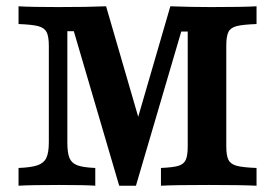

<svg xmlns="http://www.w3.org/2000/svg" viewBox="-20 -591 875 611"><path d="M214.9 -491.7H194.3V-138.2Q194.3 -104.6 201.1 -88.2Q207.9 -71.8 226.3 -64.9Q244.7 -58.1 283.2 -56.5V0Q251.7 -2.4 168.4 -2.4Q77.9 -2.4 39 0V-56.5Q79.7 -58.1 99.8 -65.2Q119.9 -72.3 127.6 -88.9Q135.4 -105.5 135.4 -138.2V-445.2Q135.4 -475 128.4 -488.7Q121.4 -502.4 101.9 -507.7Q82.4 -512.9 39 -514.5V-571Q76.7 -568.5 165.5 -568.5Q259.5 -568.5 317.6 -571L440 -149.9L393.1 -127.4L522.1 -571Q588.3 -568.5 651.5 -568.5Q754.7 -568.5 796.4 -571V-514.5Q752.6 -512.9 733.1 -507.9Q713.6 -502.9 706.8 -489.1Q700.1 -475.4 700.1 -445.2V-125.8Q700.1 -96 707 -82.3Q714 -68.5 733.5 -63.3Q753.1 -58.1 796.4 -56.5V0Q749.9 -2.4 643.2 -2.4Q535.8 -2.4 492.2 0V-56.5Q530.4 -58.1 547.7 -63.3Q564.9 -68.5 571.2 -82.3Q577.4 -96 577.4 -125.8V-490.6H556.8L412.6 0H359.3Z"/></svg>

Font: Playfair Micro SmCond SmLight
Style: Regular
Weight: 360
Width: 4
Designer: Claus Eggers Sørensen
Foundry: Claus Eggers Sørensen
Version: Version 2.100;Glyphs 3.2 (3219)